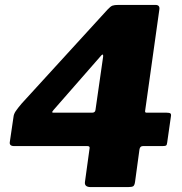

<svg xmlns="http://www.w3.org/2000/svg" viewBox="-20 -762 743 782"><path d="M418 -723Q430 -736 438 -739Q446 -742 463 -742H613Q632 -742 629 -723L571 -310Q570 -303 577 -303H659Q670 -303 674 -300Q678 -297 676 -287L661 -182Q660 -172 656.5 -169.5Q653 -167 641 -167H562Q550 -167 548 -153L530 -21Q528 -7 522.5 -3.5Q517 0 501 0H350Q323 0 326 -21L345 -159Q346 -167 336 -167H38Q17 -167 20 -184L35 -286Q36 -297 43.5 -308.5Q51 -320 68 -340L418 -723ZM355 -303Q368 -303 369 -315L400 -531Q402 -549 387 -530L198 -314Q192 -307 192.5 -305Q193 -303 198 -303Z"/></svg>

Font: Libre Franklin ExtraBold
Style: Italic
Weight: 800
Italic angle: -8°
Designer: Pablo Impallari, Rodrigo Fuenzalida, Nhung Nguyen
Foundry: Impallari Type
Version: Version 3.000